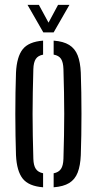

<svg xmlns="http://www.w3.org/2000/svg" viewBox="-20 -776 404 802"><path d="M46.8 -127.8Q45.5 -166.7 44.8 -210.3Q44 -254 44 -299.3Q44 -344.6 44.7 -388.5Q45.4 -432.4 46.8 -472Q49.9 -538.8 74.9 -570.3Q99.8 -601.7 160 -606.3V-547.7Q138.7 -543.8 129.5 -529.7Q120.2 -515.6 119.3 -487.3Q117.9 -435.8 117 -389.9Q116.1 -344.1 116.1 -299.9Q116.1 -255.6 117 -209.8Q117.9 -163.9 119.3 -112.5Q120.2 -84.5 129.7 -70.5Q139.1 -56.5 160 -52.3V6.3Q100 1.7 75 -29.7Q49.9 -61.2 46.8 -127.8ZM204.1 6.3V-52.1Q225.3 -56.3 234.7 -70.4Q244.1 -84.4 245 -112.5Q246.4 -164.4 247.4 -210.2Q248.3 -256 248.3 -300.1Q248.3 -344.2 247.4 -390Q246.4 -435.8 245 -487.3Q244.1 -516.2 234.9 -530.1Q225.7 -544.1 204.1 -547.9V-606.3Q244.8 -603.3 269 -588.3Q293.1 -573.3 304.4 -544.8Q315.6 -516.3 317.5 -472Q318.9 -433.1 319.6 -389.4Q320.3 -345.7 320.3 -300.6Q320.3 -255.5 319.6 -211.5Q318.9 -167.5 317.5 -127.8Q315.6 -83.8 304.4 -55Q293.1 -26.3 269 -11.5Q244.8 3.3 204.1 6.3ZM161 -640.6 94.9 -755.8H142.3L182.7 -681.4L222.6 -755.8H270.1L204 -640.6Z"/></svg>

Font: Big Shoulders Stencil Thin
Style: Regular
Weight: 100
Designer: Patric King
Foundry: XO Type Co
Version: Version 2.001